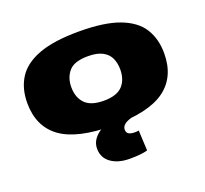

<svg xmlns="http://www.w3.org/2000/svg" viewBox="-131 -712 1158 1087"><g transform="rotate(-20 447.5 -169.0)"><path d="M35 -276Q35 -363 75 -426Q115 -489 205.5 -523Q296 -557 448 -557Q600 -557 690.5 -523Q781 -489 820.5 -426Q860 -363 860 -276Q860 -134 761.5 -62Q663 10 448 10Q233 10 134 -62Q35 -134 35 -276ZM300 -275Q300 -213 335 -176.5Q370 -140 448 -140Q526 -140 560.5 -176.5Q595 -213 595 -275Q595 -313 581.5 -343Q568 -373 535.5 -390.5Q503 -408 448 -408Q365 -408 332.5 -370Q300 -332 300 -275ZM474 219Q404 219 361 188Q318 157 318 102Q318 70 336.5 45Q355 20 382.5 4.5Q410 -11 437 -17L579 -1Q539 8 520.5 21.5Q502 35 502 54Q502 73 515 80.5Q528 88 551 88Q558 88 564 87.5Q570 87 575 86L581 208Q544 219 474 219Z"/></g></svg>

Font: Georama ExtraExtended ExtraBold
Style: Regular
Weight: 800
Width: 8
Designer: Jean-Baptiste Levee
Foundry: Production Type
Version: Version 1.000